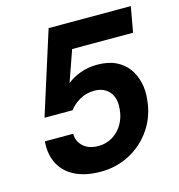

<svg xmlns="http://www.w3.org/2000/svg" viewBox="-106 -793 836 898"><g transform="rotate(-15 312.0 -344.0)"><path d="M273 12Q200 12 149.5 -13Q99 -38 75 -84Q51 -130 56 -193H193Q193 -156 220 -131.5Q247 -107 293 -107Q331 -107 361.5 -125.5Q392 -144 411 -176Q430 -208 433 -248Q437 -283 426.5 -308.5Q416 -334 394 -348Q372 -362 341 -362Q301 -362 269 -343.5Q237 -325 219 -300H83L210 -700H608L586 -577H291L238 -426Q264 -448 302 -462Q340 -476 385 -476Q438 -476 475 -458Q512 -440 534 -409.5Q556 -379 565 -340Q574 -301 569 -259Q562 -180 521 -119Q480 -58 415.5 -23Q351 12 273 12Z"/></g></svg>

Font: DM Sans 12pt ExtraBold
Style: Italic
Weight: 800
Italic angle: -10°
Version: Version 4.004;gftools[0.9.30]